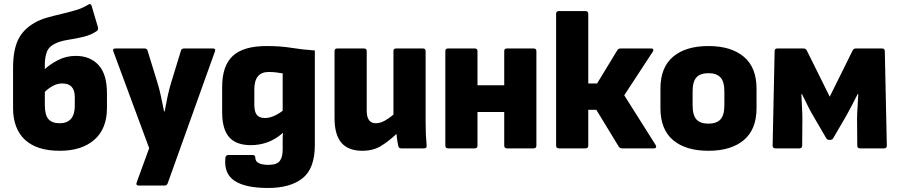

<svg xmlns="http://www.w3.org/2000/svg" viewBox="-20 -738 4474 955"><path d="M277 12Q163 12 104 -43Q45 -98 45 -201V-400Q45 -488 70 -540Q95 -592 151 -624Q178 -640 213 -650Q248 -660 285 -668.5Q322 -677 357 -687.5Q392 -698 419 -715Q432 -723 436 -708L467 -603Q470 -590 462 -584Q433 -564 395.5 -555Q358 -546 322 -540.5Q286 -535 260 -524Q224 -508 213.5 -481Q203 -454 203 -417V-394Q228 -418 268.5 -439Q309 -460 357 -460Q428 -460 470 -414.5Q512 -369 512 -275V-201Q512 -98 449.5 -43Q387 12 277 12ZM203 -215Q203 -166 221 -145.5Q239 -125 276 -125Q315 -125 333.5 -147.5Q352 -170 352 -211V-255Q352 -323 290 -323Q266 -323 243.5 -311Q221 -299 203 -281Z M671 185Q654 185 660 169L722 -1L544 -482Q538 -497 555 -497H698Q711 -497 714 -486L763 -327Q773 -295 780.5 -259Q788 -223 796 -184H799Q806 -223 813.5 -258Q821 -293 831 -326L880 -486Q883 -497 896 -497H1038Q1055 -497 1049 -482L814 174Q810 185 798 185Z M1313 197Q1201 197 1147 161.5Q1093 126 1101 48Q1102 33 1116 33H1237Q1250 33 1250 47Q1250 65 1267.5 73.5Q1285 82 1314 82Q1358 82 1372 62Q1386 42 1386 7V-25Q1386 -38 1386 -50.5Q1386 -63 1388 -76H1386Q1349 -44 1309.5 -30Q1270 -16 1228 -16Q1155 -16 1120 -55.5Q1085 -95 1085 -180V-306Q1085 -411 1138 -460Q1191 -509 1306 -509Q1376 -509 1430.5 -500Q1485 -491 1546 -487V-17Q1546 100 1485 148.5Q1424 197 1313 197ZM1298 -151Q1338 -151 1386 -187V-373Q1370 -376 1352.5 -378Q1335 -380 1316 -380Q1245 -380 1245 -293V-218Q1245 -182 1257.5 -166.5Q1270 -151 1298 -151Z M1782 12Q1713 12 1678.5 -27.5Q1644 -67 1644 -151V-484Q1644 -497 1658 -497H1790Q1804 -497 1804 -484V-188Q1804 -125 1849 -125Q1871 -125 1893.5 -137.5Q1916 -150 1937 -168V-484Q1937 -497 1951 -497H2083Q2097 -497 2097 -484V-129Q2097 -67 2102 -15Q2104 0 2089 0H1976Q1963 0 1961 -12Q1955 -38 1952 -72Q1919 -40 1878.5 -14Q1838 12 1782 12Z M2209 0Q2195 0 2195 -14V-484Q2195 -497 2209 -497H2341Q2355 -497 2355 -484V-314H2488V-484Q2488 -497 2502 -497H2634Q2648 -497 2648 -484V-14Q2648 0 2634 0H2502Q2488 0 2488 -14V-181H2355V-14Q2355 0 2341 0Z M3241 -17Q3245 -10 3243 -5Q3241 0 3232 0H3075Q3064 0 3058 -8L2946 -192H2906V-14Q2906 0 2892 0H2760Q2746 0 2746 -14V-669Q2746 -683 2760 -683H2892Q2906 -683 2906 -669V-323H2950L3051 -489Q3057 -497 3067 -497H3219Q3227 -497 3229 -492.5Q3231 -488 3227 -481L3085 -264Z M3504 12Q3391 12 3328 -41Q3265 -94 3265 -200V-297Q3265 -403 3328 -456Q3391 -509 3504 -509Q3616 -509 3679.5 -456Q3743 -403 3743 -297V-200Q3743 -94 3679.5 -41Q3616 12 3504 12ZM3504 -123Q3544 -123 3563.5 -144Q3583 -165 3583 -215V-283Q3583 -332 3563.5 -353Q3544 -374 3504 -374Q3463 -374 3444 -353Q3425 -332 3425 -283V-215Q3425 -165 3444 -144Q3463 -123 3504 -123Z M3837 0Q3823 0 3823 -14L3833 -484Q3833 -497 3847 -497H3977Q3987 -497 3993 -487L4107 -257L4221 -487Q4227 -497 4237 -497H4367Q4381 -497 4381 -484L4391 -14Q4391 0 4377 0H4258Q4244 0 4244 -14L4243 -145Q4243 -173 4245.5 -207Q4248 -241 4249 -270H4246Q4233 -245 4218.5 -216.5Q4204 -188 4191 -165L4124 -50Q4119 -42 4107 -42Q4102 -42 4097.5 -43.5Q4093 -45 4090 -50L4023 -165Q4009 -188 3995.5 -216.5Q3982 -245 3969 -270H3966Q3967 -241 3969 -207Q3971 -173 3971 -145L3970 -14Q3970 0 3956 0Z"/></svg>

Font: Sofia Sans Black
Style: Regular
Weight: 900
Designer: Botio Nikoltchev, Ani Petrova
Foundry: lettersoup
Version: Version 4.100; ttfautohint (v1.8.3)